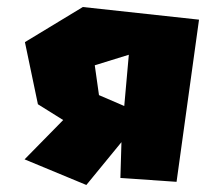

<svg xmlns="http://www.w3.org/2000/svg" viewBox="-20 -545 635 547"><path d="M250 -359 262 -274 334 -243 347 -389ZM51 -425 216 -525 547 -489 483 -27 323 -38 326 -140 226 -18 50 -91 160 -203 88 -248Z"/></svg>

Font: Super Mario
Style: Regular
Weight: 400
Version: Version 1.0